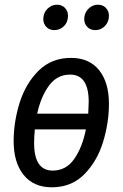

<svg xmlns="http://www.w3.org/2000/svg" viewBox="-20 -784 521 816"><path d="M443 -343Q443 -262 418 -180.5Q393 -99 338.5 -43.5Q284 12 200 12Q123 12 80.5 -40.5Q38 -93 38 -184Q38 -266 63.5 -347.5Q89 -429 144 -483.5Q199 -538 282 -538Q359 -538 401 -486Q443 -434 443 -343ZM138 -301H355Q357 -337 357 -351Q357 -467 278 -467Q223 -467 188.5 -420.5Q154 -374 138 -301ZM345 -234H128Q125 -203 125 -176Q125 -59 204 -59Q261 -59 295.5 -108.5Q330 -158 345 -234ZM164 -703Q164 -729 181.5 -746.5Q199 -764 222 -764Q243 -764 256 -750.5Q269 -737 269 -717Q269 -690 252 -673Q235 -656 211 -656Q190 -656 177 -669.5Q164 -683 164 -703ZM338 -703Q338 -729 355.5 -746.5Q373 -764 396 -764Q417 -764 430 -750.5Q443 -737 443 -717Q443 -691 426 -673.5Q409 -656 385 -656Q364 -656 351 -669.5Q338 -683 338 -703Z"/></svg>

Font: Fira Sans Extra Condensed
Style: Italic
Weight: 400
Width: 3
Italic angle: -8°
Designer: Carrois Corporate & Edenspiekermann AG
Foundry: Carrois Corporate GbR & Edenspiekermann AG
Version: Version 4.203